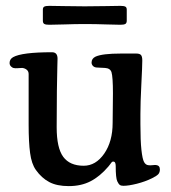

<svg xmlns="http://www.w3.org/2000/svg" viewBox="-20 -613 574 645"><path d="M259.3 -532.2Q233.4 -532.2 198.2 -531Q163.1 -529.8 145.5 -529.8Q133.8 -529.8 128.9 -532.5Q124 -535.2 124 -543.5V-580.6Q124 -588.4 128.9 -590.8Q133.8 -593.3 145.5 -593.3Q163.1 -593.3 198.2 -592.5Q233.4 -591.8 259.3 -591.8H270Q300.8 -591.8 334.2 -592.5Q367.7 -593.3 384.3 -593.3Q396 -593.3 400.9 -590.8Q405.8 -588.4 405.8 -580.6V-543.5Q405.8 -535.2 400.9 -532.5Q396 -529.8 384.3 -529.8Q367.7 -529.8 334.2 -531Q300.8 -532.2 270 -532.2ZM451.7 -230V-195.8Q451.7 -140.1 455.1 -109.4Q458.5 -78.6 463.9 -68.8Q469.2 -59.1 478 -58.1Q484.4 -57.1 492.2 -58.1Q500 -59.1 504.4 -58.6Q517.1 -57.1 517.1 -43.9Q517.1 -34.2 512.2 -28.3Q507.3 -22.5 490.7 -14.2Q467.8 -2.9 439.9 4.2Q412.1 11.2 394.5 11.2Q386.7 11.2 382.6 8.3Q378.4 5.4 374 -3.9Q368.7 -14.6 368.7 -55.7Q368.7 -70.3 360.4 -70.3Q357.9 -70.3 356 -68.6Q354 -66.9 350.3 -61.5Q346.7 -56.2 344.2 -53.7Q315.9 -20.5 284.4 -4.2Q252.9 12.2 210.9 12.2Q170.9 12.2 145.3 -1.5Q119.6 -15.1 100.6 -42Q85.9 -62.5 81.1 -99.1Q76.2 -135.7 76.2 -194.3V-364.3Q76.2 -373.5 69.8 -378.7Q63.5 -383.8 54.7 -384.8Q49.8 -384.8 40.3 -384Q30.8 -383.3 27.3 -384.3Q22 -384.8 17.1 -389.6Q12.2 -394.5 12.2 -401.4Q12.2 -414.1 23.9 -420.9Q53.2 -437.5 154.8 -437.5Q173.3 -437.5 173.3 -416Q173.3 -414.6 172.6 -387.9Q171.9 -361.3 171.1 -307.4Q170.4 -253.4 170.4 -185.5Q170.4 -116.2 192.4 -86.2Q214.4 -56.2 261.2 -56.2Q301.8 -56.2 330.1 -96.9Q358.4 -137.7 358.4 -200.2Q358.4 -214.4 358.9 -248Q359.4 -281.7 359.4 -299.3Q359.4 -354.5 354.5 -370.6Q350.1 -383.8 332.5 -384.8Q326.7 -385.3 318.1 -385.5Q309.6 -385.7 304.7 -386.2Q296.9 -386.7 292.2 -391.6Q287.6 -396.5 287.6 -402.8Q287.6 -416.5 301.3 -422.9Q324.2 -433.1 385.7 -433.1H438Q449.2 -433.1 453.6 -428.2Q458 -423.3 458 -409.7Q458 -390.6 454.8 -329.1Q451.7 -267.6 451.7 -230Z"/></svg>

Font: Cooper* Medium
Style: Regular
Weight: 500
Designer: Owen Earl
Foundry: indestructible type*
Version: Version 0.001